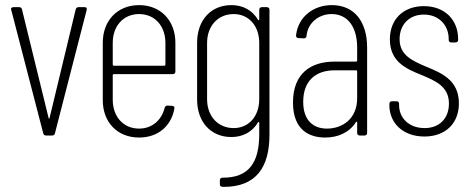

<svg xmlns="http://www.w3.org/2000/svg" viewBox="-20 -530 1849 751"><path d="M160 0H184C190 0 194 -3 195 -9L319 -491C321 -498 318 -502 311 -502H287C281 -502 277 -498 276 -493L174 -69C173 -65 171 -65 170 -69L66 -493C65 -499 61 -502 55 -502H33C27 -502 23 -499 23 -494C23 -493 24 -492 24 -491L149 -9C150 -3 154 0 160 0Z M666 -250V-363C666 -449 609 -510 524 -510C439 -510 382 -449 382 -363V-138C382 -52 439 8 524 8C598 8 650 -37 662 -105C664 -112 659 -116 653 -116L635 -117C629 -117 626 -114 624 -108C612 -60 575 -27 524 -27C463 -27 421 -73 421 -140V-236C421 -238 423 -240 425 -240H656C662 -240 666 -244 666 -250ZM524 -475C585 -475 627 -429 627 -362V-277C627 -275 625 -273 623 -273H425C423 -273 421 -275 421 -277V-362C421 -429 463 -475 524 -475Z M994 -492V-454C994 -450 991 -450 989 -453C967 -490 930 -510 885 -510C804 -510 751 -450 751 -363V-140C751 -55 803 6 885 6C930 6 967 -14 989 -51C991 -54 994 -54 994 -50V-5C994 104 955 166 850 165C844 165 840 169 840 175V191C840 198 844 201 855 201C983 201 1034 123 1034 -3V-492C1034 -498 1030 -502 1024 -502H1004C998 -502 994 -498 994 -492ZM894 -29C833 -29 790 -75 790 -142V-362C790 -429 833 -475 894 -475C953 -475 994 -429 994 -362V-142C994 -75 953 -29 894 -29Z M1278 -510C1206 -510 1146 -464 1138 -392C1137 -386 1141 -381 1147 -381L1169 -380C1175 -380 1179 -384 1179 -390C1184 -441 1227 -475 1277 -475C1342 -475 1377 -422 1377 -344V-293C1377 -291 1375 -289 1373 -289H1288C1196 -289 1126 -243 1126 -129C1126 -17 1195 8 1252 8C1301 8 1346 -11 1372 -52C1374 -55 1377 -55 1377 -51V-10C1377 -4 1381 0 1387 0H1406C1412 0 1416 -4 1416 -10V-344C1416 -444 1367 -510 1278 -510ZM1259 -27C1207 -27 1166 -57 1166 -132C1166 -216 1217 -255 1289 -255H1373C1375 -255 1377 -253 1377 -251V-146C1377 -64 1318 -27 1259 -27Z M1640 4C1722 4 1775 -47 1775 -126C1775 -217 1706 -245 1645 -270C1592 -293 1543 -314 1543 -377C1543 -433 1580 -473 1638 -473C1697 -473 1735 -431 1735 -378V-374C1735 -368 1739 -364 1745 -364H1762C1768 -364 1772 -368 1772 -374V-377C1772 -452 1720 -506 1638 -506C1559 -506 1505 -456 1505 -376C1505 -289 1568 -261 1628 -237C1683 -214 1736 -192 1736 -125C1736 -67 1699 -29 1641 -29C1579 -29 1541 -69 1541 -119V-124C1541 -130 1537 -134 1531 -134H1513C1507 -134 1503 -130 1503 -124V-119C1503 -48 1557 4 1640 4Z"/></svg>

Font: Barlow Condensed ExtraLight
Style: Regular
Weight: 275
Width: 3
Designer: Jeremy Tribby
Foundry: Tribby Type
Version: Version 1.422;hotconv 1.0.109;makeotfexe 2.5.65596